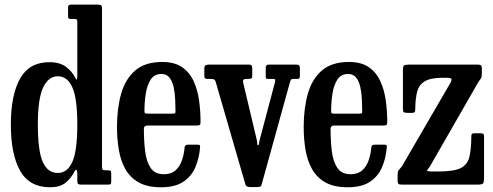

<svg xmlns="http://www.w3.org/2000/svg" viewBox="-20 -800 2138 832"><path d="M27 -260Q27 -388.5 67.2 -459.8Q107.5 -531 194.5 -530.5Q239 -530.5 265.8 -510.5Q292.5 -490.5 306 -463Q311 -453 313 -455.5Q315 -458 315 -478V-704.5Q315 -714 312 -716Q309 -718 299.5 -718H285Q278.5 -718 276.8 -721Q275 -724 275 -731V-769Q275 -780 288 -780H402.5Q412 -780 417 -777.5Q422 -775 422 -765V-79Q422 -67.5 425 -64.8Q428 -62 440 -62H446.5Q455.5 -62 458.8 -60Q462 -58 462 -48.5V-15Q462 -5 459.8 -2.5Q457.5 0 448 0H332Q321 0 318 -3.5Q315 -7 315 -18V-48Q315 -60 311.2 -63.5Q307.5 -67 302 -55.5Q288 -27.5 263.8 -8Q239.5 11.5 197.5 11.5Q107.5 11.5 67.2 -60Q27 -131.5 27 -260ZM144 -260Q144 -146.5 165.2 -98.5Q186.5 -50.5 230.5 -50.5Q272 -50.5 293.5 -98.5Q315 -146.5 315 -260Q315 -373.5 293.5 -421.5Q272 -469.5 230.5 -469.5Q190.5 -469.5 167.2 -421.5Q144 -373.5 144 -260Z M487 -250Q487 -330 505 -393.8Q523 -457.5 565.8 -494.5Q608.5 -531.5 683.5 -531.5Q736.5 -531.5 769.2 -508.8Q802 -486 819.2 -448Q836.5 -410 842.8 -364Q849 -318 849 -271Q849 -261 845.5 -258.5Q842 -256 831 -256H619.5Q603.5 -256 603.5 -241.5Q603.5 -189 609 -144.2Q614.5 -99.5 633 -72.2Q651.5 -45 690 -45Q722 -45 740.8 -62Q759.5 -79 768.5 -105.5Q777.5 -132 780 -161Q781 -173 794 -173H836.5Q844.5 -173 846 -170.5Q847.5 -168 847 -162Q843.5 -116 827 -76.5Q810.5 -37 775 -12.8Q739.5 11.5 677 11.5Q618.5 11.5 581.2 -9.5Q544 -30.5 523.5 -66.8Q503 -103 495 -150.2Q487 -197.5 487 -250ZM619.5 -307.5H726Q736 -307.5 738.2 -309Q740.5 -310.5 740.5 -316.5Q740.5 -340.5 739.2 -368.8Q738 -397 732.5 -422.2Q727 -447.5 714.5 -463.5Q702 -479.5 679.5 -479.5Q649 -479.5 633.2 -455.5Q617.5 -431.5 611.8 -395Q606 -358.5 606 -321Q605.5 -313 607.8 -310.2Q610 -307.5 619.5 -307.5Z M1104.5 -191 1171 -441.5Q1173.5 -451.5 1172 -454.8Q1170.5 -458 1165.5 -458H1142Q1134 -458 1132.8 -461Q1131.5 -464 1131.5 -472.5V-506.5Q1131.5 -520 1143.5 -520H1262.5Q1272.5 -520 1276 -517Q1279.5 -514 1279.5 -503.5V-470Q1279.5 -462 1276.2 -460Q1273 -458 1265 -458H1254Q1243.5 -458 1241.2 -455Q1239 -452 1236.5 -444L1113.5 0.5Q1112 7 1107.2 8.8Q1102.5 10.5 1093 10.5H1064.5Q1047 10.5 1044 1L914 -447.5Q911 -455 906 -456.5Q901 -458 891 -458H878Q865 -458 865.5 -470V-503Q865.5 -514 870.5 -517Q875.5 -520 885.5 -520H1059.5Q1073 -520 1073 -506V-473.5Q1073 -462 1068.8 -460Q1064.5 -458 1053 -458H1045.5Q1030 -458 1033.5 -443L1093 -192.5Q1095 -183 1094.8 -177Q1094.5 -171 1098.5 -171Q1102 -171 1102.2 -176.5Q1102.5 -182 1104.5 -191Z M1296 -250Q1296 -330 1314 -393.8Q1332 -457.5 1374.8 -494.5Q1417.5 -531.5 1492.5 -531.5Q1545.5 -531.5 1578.2 -508.8Q1611 -486 1628.2 -448Q1645.5 -410 1651.8 -364Q1658 -318 1658 -271Q1658 -261 1654.5 -258.5Q1651 -256 1640 -256H1428.5Q1412.5 -256 1412.5 -241.5Q1412.5 -189 1418 -144.2Q1423.5 -99.5 1442 -72.2Q1460.5 -45 1499 -45Q1531 -45 1549.8 -62Q1568.5 -79 1577.5 -105.5Q1586.5 -132 1589 -161Q1590 -173 1603 -173H1645.5Q1653.5 -173 1655 -170.5Q1656.5 -168 1656 -162Q1652.5 -116 1636 -76.5Q1619.5 -37 1584 -12.8Q1548.5 11.5 1486 11.5Q1427.5 11.5 1390.2 -9.5Q1353 -30.5 1332.5 -66.8Q1312 -103 1304 -150.2Q1296 -197.5 1296 -250ZM1428.5 -307.5H1535Q1545 -307.5 1547.2 -309Q1549.5 -310.5 1549.5 -316.5Q1549.5 -340.5 1548.2 -368.8Q1547 -397 1541.5 -422.2Q1536 -447.5 1523.5 -463.5Q1511 -479.5 1488.5 -479.5Q1458 -479.5 1442.2 -455.5Q1426.5 -431.5 1420.8 -395Q1415 -358.5 1415 -321Q1414.5 -313 1416.8 -310.2Q1419 -307.5 1428.5 -307.5Z M1899 -463Q1846 -463 1820.8 -447.8Q1795.5 -432.5 1787.8 -402.8Q1780 -373 1779.5 -329Q1779.5 -319.5 1777.5 -315.2Q1775.5 -311 1765 -311H1745Q1733.5 -311 1729.8 -313.8Q1726 -316.5 1726 -328V-494.5Q1726 -512 1730.5 -516Q1735 -520 1753 -520H2050Q2060 -520 2064 -517.2Q2068 -514.5 2068 -503V-481.5Q2068 -466 2063.8 -459.8Q2059.5 -453.5 2053.5 -445.5L1842.5 -78Q1831.5 -64.5 1830.5 -60.8Q1829.5 -57 1855 -57H1882Q1947 -57 1976.5 -71.8Q2006 -86.5 2014 -120Q2022 -153.5 2022.5 -210Q2022.5 -218.5 2026 -220.5Q2029.5 -222.5 2038.5 -222.5H2060.5Q2070.5 -222.5 2074 -220Q2077.5 -217.5 2077.5 -208V-30.5Q2077.5 -10.5 2073.2 -5.2Q2069 0 2049 0H1721Q1710 0 1706.5 -3.5Q1703 -7 1703 -17.5V-41.5Q1703 -57 1708.8 -63.8Q1714.5 -70.5 1721.5 -79L1931 -439.5Q1937 -450.5 1936.5 -456.8Q1936 -463 1913.5 -463Z"/></svg>

Font: Besley* Condensed Medium
Style: Regular
Weight: 500
Width: 3
Designer: Owen Earl
Foundry: indestructible type*
Version: Version 3.000; ttfautohint (v1.8.3)